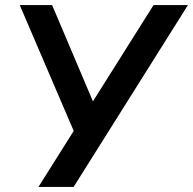

<svg xmlns="http://www.w3.org/2000/svg" viewBox="-20 -739 763 759"><path d="M132 0 283 -240 281 -199 58 -719H186L353 -325H339L587 -719H723L271 0Z"/></svg>

Font: Nunitoga
Style: Bold Italic
Weight: 700
Italic angle: -9°
Designer: Vernon Adams
Foundry: Vernon Adams
Version: Version 1.0